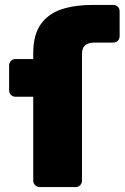

<svg xmlns="http://www.w3.org/2000/svg" viewBox="-20 -760 506 780"><path d="M141 0Q131 0 123 -7.5Q115 -15 115 -26V-367H43Q32 -367 24.5 -374.5Q17 -382 17 -393V-494Q17 -505 24.5 -512.5Q32 -520 43 -520H115V-544Q115 -619 146 -662Q177 -705 231 -722.5Q285 -740 355 -740H440Q451 -740 458.5 -732.5Q466 -725 466 -714V-613Q466 -602 458.5 -594.5Q451 -587 440 -587H365Q345 -587 333.5 -581Q322 -575 317.5 -564.5Q313 -554 313 -540V-26Q313 -15 305.5 -7.5Q298 0 287 0Z"/></svg>

Font: Rubik ExtraBold
Style: Regular
Weight: 800
Designer: Hubert and Fischer
Foundry: Hubert and Fischer
Version: Version 2.300;gftools[0.9.30]